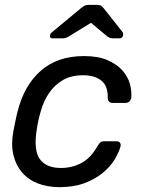

<svg xmlns="http://www.w3.org/2000/svg" viewBox="-20 -761 591 791"><path d="M35 -220Q38 -235 43 -260Q48 -285 52 -300Q79 -409 148 -469.5Q217 -530 326 -530Q385 -530 423.5 -513Q462 -496 484.5 -470.5Q507 -445 515 -415.5Q523 -386 521 -360Q520 -350 513.5 -343.5Q507 -337 497 -337H445Q424 -337 424 -358Q425 -407 397.5 -429Q370 -451 322 -451Q273 -451 239 -431Q205 -411 183 -379Q161 -347 149 -306.5Q137 -266 131 -225Q118 -141 144.5 -105Q171 -69 231 -69Q277 -69 315.5 -89.5Q354 -110 381 -158Q388 -170 393.5 -174.5Q399 -179 409 -179H460Q470 -179 474.5 -172.5Q479 -166 476 -156Q469 -131 451 -102Q433 -73 402.5 -48Q372 -23 328 -6.5Q284 10 225 10Q175 10 135.5 -5.5Q96 -21 70.5 -51Q45 -81 35 -123.5Q25 -166 35 -220ZM186 -614Q186 -622 195 -629L312 -726Q325 -737 332.5 -739Q340 -741 348 -741H378Q387 -741 393 -739Q399 -737 408 -726L484 -630Q489 -623 487 -615Q484 -603 472 -603H444Q438 -603 433 -605Q428 -607 423 -610L355 -667L262 -610Q256 -607 251 -605Q246 -603 239 -603H197Q184 -603 186 -614Z"/></svg>

Font: SVN-Rubik
Style: Italic
Weight: 400
Italic angle: -12°
Designer: Hubert and Fischer
Foundry: Hubert & Fischer
Version: Version 2.101; ttfautohint (v1.8.3)